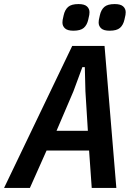

<svg xmlns="http://www.w3.org/2000/svg" viewBox="-57 -924 658 944"><path d="M394 0 381 -184H172L90 0H-37L298 -698H457L515 0ZM363 -475 360 -594H348L304 -475L221 -281H375ZM304 -773Q275 -773 262.5 -784.5Q250 -796 250 -813Q250 -819 251 -826Q252 -833 256 -849Q262 -876 278 -890Q294 -904 329 -904Q358 -904 370.5 -892.5Q383 -881 383 -864Q383 -858 382 -851Q381 -844 377 -828Q371 -801 355 -787Q339 -773 304 -773ZM482 -773Q453 -773 440.5 -784.5Q428 -796 428 -813Q428 -819 429 -826Q430 -833 434 -849Q440 -876 456 -890Q472 -904 507 -904Q536 -904 548.5 -892.5Q561 -881 561 -864Q561 -858 560 -851Q559 -844 555 -828Q549 -801 533 -787Q517 -773 482 -773Z"/></svg>

Font: IBM Plex Sans Cond SmBld
Style: Italic
Weight: 600
Width: 3
Italic angle: -11°
Designer: Mike Abbink, Paul van der Laan, Pieter van Rosmalen
Foundry: Bold Monday
Version: Version 1.3